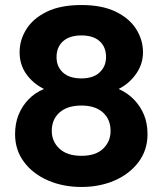

<svg xmlns="http://www.w3.org/2000/svg" viewBox="-20 -732 647 764"><path d="M304 12Q231 12 171 -14Q111 -40 75.5 -87.5Q40 -135 40 -198Q40 -241 54 -275.5Q68 -310 93.5 -336.5Q119 -363 155 -378Q111 -400 84.5 -437.5Q58 -475 58 -524Q58 -573 85 -616Q112 -659 166.5 -685.5Q221 -712 304 -712Q386 -712 440.5 -685.5Q495 -659 522 -616Q549 -573 549 -524Q549 -477 521.5 -438Q494 -399 452 -378Q488 -362 513.5 -335.5Q539 -309 553 -275Q567 -241 567 -198Q567 -135 531.5 -87.5Q496 -40 436.5 -14Q377 12 304 12ZM304 -112Q361 -112 390.5 -140.5Q420 -169 420 -211Q420 -257 389.5 -284.5Q359 -312 304 -312Q248 -312 217 -284.5Q186 -257 186 -211Q186 -169 216.5 -140.5Q247 -112 304 -112ZM304 -420Q351 -420 376.5 -444Q402 -468 402 -505Q402 -545 376.5 -568Q351 -591 304 -591Q257 -591 231 -568Q205 -545 205 -504Q205 -467 230.5 -443.5Q256 -420 304 -420Z"/></svg>

Font: DM Sans 36pt Black
Style: Regular
Weight: 900
Designer: Colophon Foundry, Jonny Pinhorn
Foundry: Colophon Foundry
Version: Version 4.004;gftools[0.9.30]